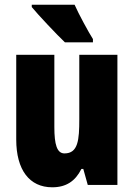

<svg xmlns="http://www.w3.org/2000/svg" viewBox="-20 -786 569 816"><path d="M297 -766H115V-756C141 -724 224 -636 256 -606H375V-620C357 -648 314 -727 297 -766ZM479 -553H317V-280C317 -191 312 -134 254 -134C222 -134 211 -172 211 -246V-553H49V-193C49 -64 105 10 202 10C261 10 300 -16 326 -68H334L353 0H479Z"/></svg>

Font: Noto Sans Georgian ExtraCondensed Black
Style: Regular
Weight: 900
Width: 2
Designer: Monotype Design Team, Akaki Razmadze
Foundry: Google LLC
Version: Version 2.005